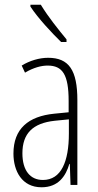

<svg xmlns="http://www.w3.org/2000/svg" viewBox="-20 -784 416 814"><path d="M153 -764H109V-756C141 -707 201 -643 239 -606H262V-617C226 -661 186 -710 153 -764ZM184 -539C147 -539 106 -527 72 -506L86 -476C123 -498 156 -506 182 -506C245 -506 271 -468 271 -356V-308L210 -302C100 -291 37 -238 37 -133C37 -59 73 10 156 10C228 10 259 -38 274 -89H276L279 0H308V-359C308 -487 272 -539 184 -539ZM212 -272 272 -278V-218C272 -100 240 -21 162 -21C108 -21 75 -61 75 -134C75 -218 119 -262 212 -272Z"/></svg>

Font: Noto Sans Armenian ExtraCondensed ExtraLight
Style: Regular
Weight: 200
Width: 2
Designer: Monotype Design Team
Foundry: Monotype Imaging Inc.
Version: Version 2.008